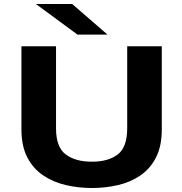

<svg xmlns="http://www.w3.org/2000/svg" viewBox="-20 -932 915 963"><path d="M441 11Q373 11 309.8 -3.8Q246.5 -18.5 196.2 -52.5Q146 -86.5 116.8 -143Q87.5 -199.5 87.5 -283V-700H261V-288.5Q261 -194 309.5 -157.5Q358 -121 441 -121Q523.5 -121 570.8 -157.5Q618 -194 618 -288.5V-700H791.5V-283Q791.5 -199.5 762.8 -143Q734 -86.5 684.8 -52.5Q635.5 -18.5 572.5 -3.8Q509.5 11 441 11ZM368.5 -758.5 160 -912H342L519 -758.5Z"/></svg>

Font: Trispace SemiExpanded
Style: Bold
Weight: 700
Width: 6
Designer: Tyler Finck
Foundry: Etcetera Type Company
Version: Version 1.210; ttfautohint (v1.8.3)